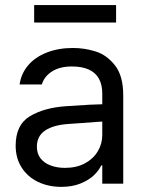

<svg xmlns="http://www.w3.org/2000/svg" viewBox="-20 -727 575 760"><path d="M306.6 -240.2 251 -236.3Q191.4 -232.4 158.7 -210.4Q126 -188.5 126 -146.5Q126 -119.1 140.1 -100.6Q154.3 -82 179.7 -72.3Q205.1 -62.5 237.3 -62.5Q283.2 -62.5 316.4 -80.6Q349.6 -98.6 367.2 -128.4Q384.8 -158.2 384.8 -192.4V-357.4Q384.8 -391.6 371.6 -415.5Q358.4 -439.5 331.5 -451.7Q304.7 -463.9 264.6 -463.9Q216.8 -463.9 186 -444.3Q155.3 -424.8 145.5 -392.6H57.6Q63.5 -435.5 91.3 -468.3Q119.1 -501 165 -519Q210.9 -537.1 268.6 -537.1Q314.5 -537.1 358.4 -523.4Q402.3 -509.8 435.1 -468.3Q467.8 -426.8 467.8 -349.6V0H384.8V-72.3H380.9Q371.1 -51.8 351.1 -32.7Q331.1 -13.7 298.3 -0.5Q265.6 12.7 222.7 12.7Q171.9 12.7 130.9 -6.8Q89.8 -26.4 65.9 -63.5Q42 -100.6 42 -150.4Q42 -233.4 98.6 -267.1Q155.3 -300.8 241.2 -306.6Q251 -307.6 335 -312.5L390.6 -314.5L391.6 -246.1Q382.8 -246.1 306.6 -240.2ZM439.5 -637.7H115.2V-707H439.5Z"/></svg>

Font: WEMIX Pretendard Variable
Style: Regular
Weight: 400
Designer: Base glyphs from Inter by Rasmus Andersson; Hangeul glyphs from Noto Sans CJK(Source Han Sans) by Jang Soo-young and Kan
Foundry: Kil Hyung-jin
Version: Version 1.000;Glyphs 3.2 (3208)